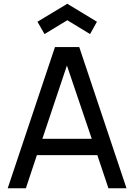

<svg xmlns="http://www.w3.org/2000/svg" viewBox="-20 -1000 713 1020"><path d="M216.5 -819 179 -884.5 337.5 -980 495 -884.5 458.5 -819 337.5 -892.5ZM497 -176H176L117.5 0H21L272 -750H401L652 0H556ZM467.5 -262.5 335.5 -652 205 -262.5Z"/></svg>

Font: Russisch Sans Medium
Style: Regular
Weight: 500
Width: 4
Designer: Michael Sharanda (font) & Cristiano Sobral (main changes)
Foundry: Michael Sharanda
Version: Version 2.00;September 8, 2020;FontCreator 13.0.0.2681 64-bi